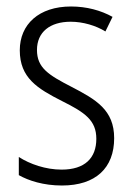

<svg xmlns="http://www.w3.org/2000/svg" viewBox="-20 -562 408 592"><path d="M332 -136C332 -223 276 -255 201 -294C129 -331 94 -353 94 -408C94 -463 134 -495 198 -495C236 -495 276 -483 305 -465L327 -510C291 -530 247 -542 199 -542C100 -542 41 -487 41 -407C41 -322 95 -289 172 -250C242 -215 277 -191 277 -134C277 -75 242 -39 170 -39C121 -39 72 -56 38 -78V-22C68 -5 114 10 171 10C275 10 332 -44 332 -136Z"/></svg>

Font: Noto Sans Kannada Condensed Light
Style: Regular
Weight: 300
Width: 3
Designer: Jelle Bosma - Monotype Design Team
Foundry: Monotype Imaging Inc.
Version: Version 2.005